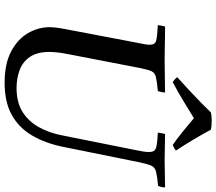

<svg xmlns="http://www.w3.org/2000/svg" viewBox="-74 -874 959 852"><g transform="rotate(90 406.0 -448.5)"><path d="M348 11Q264 11 209.5 -17.5Q155 -46 128 -92Q101 -138 101 -190Q101 -198 102.5 -213Q104 -228 109 -255L171 -581Q175 -599 177 -611.5Q179 -624 179 -634Q179 -656 162.5 -661Q146 -666 92 -669Q94 -685 98 -701Q118 -701 147.5 -700.5Q177 -700 207 -699.5Q237 -699 255 -699Q282 -699 322 -700Q362 -701 391 -701Q391 -694 389 -685.5Q387 -677 385 -669Q342 -665 323 -660.5Q304 -656 297 -641.5Q290 -627 283 -593L221 -272Q215 -242 213 -221.5Q211 -201 211 -187Q211 -134 232.5 -102Q254 -70 290.5 -56Q327 -42 371 -42Q435 -42 477 -68.5Q519 -95 544.5 -140.5Q570 -186 581 -243L647 -573Q650 -589 652.5 -602.5Q655 -616 655 -629Q655 -646 648.5 -653.5Q642 -661 623.5 -664Q605 -667 569 -669Q571 -685 575 -701Q598 -701 634 -700Q670 -699 692 -699Q714 -699 748 -700Q782 -701 812 -701Q812 -684 805 -670Q762 -666 742.5 -661Q723 -656 716 -640.5Q709 -625 701 -589L632 -248Q616 -169 581.5 -110.5Q547 -52 490 -20.5Q433 11 348 11ZM505 -829Q479 -813 448 -794Q417 -775 389 -759Q361 -743 345 -735Q332 -743 323 -755Q350 -779 379.5 -806.5Q409 -834 435.5 -860Q462 -886 479 -904Q493 -908 517 -908Q541 -908 556 -904Q577 -865 602.5 -822.5Q628 -780 649 -749Q637 -740 624 -735Q601 -750 567 -777.5Q533 -805 505 -829Z"/></g></svg>

Font: Castoro
Style: Italic
Weight: 400
Italic angle: -11°
Designer: John Hudson with Paul Hanslow, assisted by Kaja Sojewska.
Foundry: Tiro Typeworks Ltd.
Version: Version 2.04